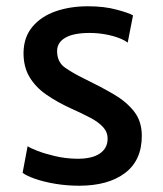

<svg xmlns="http://www.w3.org/2000/svg" viewBox="-20 -584 520 612"><path d="M52 -33 68 -118Q75.5 -112.5 99.2 -103.2Q123 -94 156.2 -86.2Q189.5 -78.5 225 -78Q273 -77.5 298 -94.5Q323 -111.5 323 -142Q323 -163.5 308 -179.5Q293 -195.5 266.8 -209.2Q240.5 -223 207 -238Q162 -258.5 127.5 -282.5Q93 -306.5 73.8 -339Q54.5 -371.5 55 -417Q56 -466.5 83.8 -499.2Q111.5 -532 157.5 -548Q203.5 -564 260 -564Q312.5 -564 352 -553.2Q391.5 -542.5 404 -535L387 -448Q378 -455.5 359.2 -462.8Q340.5 -470 316 -474.5Q291.5 -479 266 -479Q215 -479 189 -464.2Q163 -449.5 162 -423Q161.5 -386.5 187.2 -368.5Q213 -350.5 249 -333Q300.5 -308 342 -283.8Q383.5 -259.5 407.8 -228.2Q432 -197 432 -151Q432 -73 378.5 -32.5Q325 8 232 8Q193.5 8 157.2 2Q121 -4 93.2 -13.5Q65.5 -23 52 -33Z"/></svg>

Font: Tracken
Style: Regular
Weight: 400
Designer: Eben Sorkin
Foundry: Eben Sorkin
Version: Version 2.001